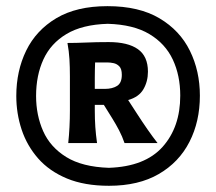

<svg xmlns="http://www.w3.org/2000/svg" viewBox="-20 -869 699 621"><path d="M327.6 -849.1Q429.7 -849.1 495.8 -809.8Q562 -770.5 594.2 -704.8Q626.5 -639.2 626.5 -559.6Q626.5 -476.1 592.8 -410.2Q559.1 -344.2 493.7 -306.2Q428.2 -268.1 332.5 -268.1Q253.4 -268.1 196.5 -291.7Q139.6 -315.4 103.5 -356.4Q67.4 -397.5 50 -449.7Q32.7 -502 32.7 -558.6Q32.7 -639.6 64.7 -705.3Q96.7 -771 162.1 -810.1Q227.5 -849.1 327.6 -849.1ZM328.6 -792Q246.1 -789.6 195.1 -759Q144 -728.5 120.4 -676.8Q96.7 -625 96.7 -558.6Q96.7 -496.6 119.6 -444.8Q142.6 -393.1 194.3 -361.1Q246.1 -329.1 332 -326.2Q448.7 -330.1 505.9 -394Q563 -458 563 -559.6Q563 -625 538.8 -676.5Q514.6 -728 463.1 -758.8Q411.6 -789.6 328.6 -792ZM331.5 -732.9Q393.6 -732.9 426 -710Q458.5 -687 458.5 -637.2Q458.5 -605.5 443.8 -580.3Q429.2 -555.2 394.5 -545.4L423.3 -501Q439 -476.6 456.8 -450.9Q474.6 -425.3 489.7 -406.2H382.8Q375.5 -427.7 365 -447.8Q354.5 -467.8 343.3 -485.8L315.9 -529.8H286.6V-512.7Q286.6 -482.9 288.3 -458.3Q290 -433.6 293.9 -406.2H200.7Q206.1 -456.5 206.1 -512.7V-622.1Q206.1 -652.3 204.6 -677.7Q203.1 -703.1 198.2 -730Q225.6 -730 258.3 -731.4Q291 -732.9 331.5 -732.9ZM328.1 -667H287.6Q287.1 -655.3 286.9 -643.1Q286.6 -630.9 286.6 -617.7V-581.5H318.8Q343.3 -581.5 358.6 -591.1Q374 -600.6 374 -627Q374 -646 366 -654.3Q357.9 -662.6 347.2 -664.8Q336.4 -667 328.1 -667Z"/></svg>

Font: Pinar-FD ExtraBold
Style: Regular
Weight: 800
Designer: Amin Abedi
Version: Version 3.000